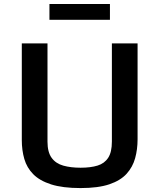

<svg xmlns="http://www.w3.org/2000/svg" viewBox="-20 -935 803 967"><path d="M385.7 12.2Q295.4 12.2 237.5 -6.3Q179.7 -24.9 147.5 -57.6Q115.2 -90.3 102.5 -134.3Q89.8 -178.2 89.8 -229.5V-716.3H219.2V-221.7Q219.2 -168.5 240.2 -139.9Q261.2 -111.3 298.8 -100.8Q336.4 -90.3 385.7 -90.3Q436.5 -90.3 471.4 -101.1Q506.3 -111.8 524.9 -140.4Q543.5 -168.9 543.5 -221.7V-716.3H672.9V-233.4Q672.9 -182.6 660.6 -138.2Q648.4 -93.8 617.7 -59.8Q586.9 -25.9 530.8 -6.8Q474.6 12.2 385.7 12.2ZM229 -835.4V-915H533.7V-835.4Z"/></svg>

Font: Monda SemiBold
Style: Regular
Weight: 600
Designer: Vernon Adams
Foundry: Vernon Adams
Version: Version 2.200